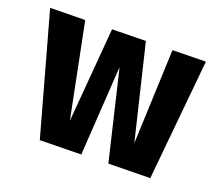

<svg xmlns="http://www.w3.org/2000/svg" viewBox="-91 -718 992 855"><g transform="rotate(15 405.5 -290.5)"><path d="M667 18 470 4 407 -424 343 -4 148 -18 40 -599 205 -587 255 -136 331 -578 490 -567 558 -114 615 -558 772 -547Z"/></g></svg>

Font: Xiangcui Wave Sans Xiangcui Wave Sans
Style: Regular
Weight: 800
Width: 3
Version: Version 0.920;March 28, 2024;FontCreator 14.0.0.2814 64-bit